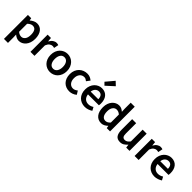

<svg xmlns="http://www.w3.org/2000/svg" viewBox="265 -2246 3881 3881"><g transform="rotate(45 2205.5 -305.0)"><path d="M73 194V-491H168L176 -439H180Q211 -465 249 -484Q287 -503 328 -503Q374 -503 409.5 -485.5Q445 -468 470 -435Q495 -402 508 -356Q521 -310 521 -253Q521 -190 503.5 -140.5Q486 -91 457 -57.5Q428 -24 390 -6Q352 12 311 12Q279 12 247 -2Q215 -16 185 -42L188 40V194ZM287 -83Q336 -83 369 -125.5Q402 -168 402 -252Q402 -326 377 -367Q352 -408 296 -408Q244 -408 188 -353V-124Q215 -101 240 -92Q265 -83 287 -83Z M637 0V-491H732L740 -404H744Q770 -452 807 -477.5Q844 -503 883 -503Q918 -503 939 -493L919 -393Q906 -397 895 -399Q884 -401 868 -401Q839 -401 807 -378.5Q775 -356 752 -300V0Z M1201 12Q1155 12 1113 -5Q1071 -22 1038.5 -55Q1006 -88 987 -136Q968 -184 968 -245Q968 -306 987 -354Q1006 -402 1038.5 -435Q1071 -468 1113 -485.5Q1155 -503 1201 -503Q1247 -503 1289.5 -485.5Q1332 -468 1364 -435Q1396 -402 1415.5 -354Q1435 -306 1435 -245Q1435 -184 1415.5 -136Q1396 -88 1364 -55Q1332 -22 1289.5 -5Q1247 12 1201 12ZM1201 -82Q1255 -82 1286 -126.5Q1317 -171 1317 -245Q1317 -320 1286 -364.5Q1255 -409 1201 -409Q1147 -409 1116.5 -364.5Q1086 -320 1086 -245Q1086 -171 1116.5 -126.5Q1147 -82 1201 -82Z M1754 12Q1704 12 1660.5 -5Q1617 -22 1585 -55Q1553 -88 1535 -136Q1517 -184 1517 -245Q1517 -306 1537 -354Q1557 -402 1591 -435Q1625 -468 1669.5 -485.5Q1714 -503 1763 -503Q1811 -503 1845.5 -487Q1880 -471 1907 -448L1851 -373Q1831 -390 1811.5 -399.5Q1792 -409 1769 -409Q1709 -409 1672 -364.5Q1635 -320 1635 -245Q1635 -171 1671.5 -126.5Q1708 -82 1766 -82Q1795 -82 1820.5 -94.5Q1846 -107 1867 -124L1914 -48Q1879 -18 1837.5 -3Q1796 12 1754 12Z M2197 12Q2146 12 2102 -5.5Q2058 -23 2025 -56Q1992 -89 1973.5 -136.5Q1955 -184 1955 -245Q1955 -305 1974 -353Q1993 -401 2024.5 -434Q2056 -467 2097 -485Q2138 -503 2181 -503Q2231 -503 2269 -486Q2307 -469 2332.5 -438Q2358 -407 2371 -364Q2384 -321 2384 -270Q2384 -253 2382.5 -238Q2381 -223 2379 -214H2067Q2075 -148 2113.5 -112.5Q2152 -77 2212 -77Q2244 -77 2271.5 -86.5Q2299 -96 2326 -113L2365 -41Q2330 -18 2287 -3Q2244 12 2197 12ZM2066 -292H2284Q2284 -349 2259.5 -381.5Q2235 -414 2184 -414Q2140 -414 2107 -383Q2074 -352 2066 -292ZM2179 -573 2122 -630 2269 -804 2349 -728Z M2666 12Q2573 12 2518.5 -55.5Q2464 -123 2464 -245Q2464 -305 2481.5 -353Q2499 -401 2528 -434Q2557 -467 2594.5 -485Q2632 -503 2672 -503Q2714 -503 2743 -488.5Q2772 -474 2801 -449L2797 -528V-706H2912V0H2817L2809 -53H2805Q2778 -26 2742 -7Q2706 12 2666 12ZM2694 -83Q2749 -83 2797 -138V-367Q2771 -390 2746.5 -399Q2722 -408 2697 -408Q2649 -408 2616 -366Q2583 -324 2583 -246Q2583 -166 2611.5 -124.5Q2640 -83 2694 -83Z M3204 12Q3125 12 3089 -38.5Q3053 -89 3053 -183V-491H3168V-198Q3168 -137 3186 -112Q3204 -87 3244 -87Q3276 -87 3300.5 -103Q3325 -119 3353 -155V-491H3468V0H3374L3365 -72H3362Q3330 -34 3292.5 -11Q3255 12 3204 12Z M3614 0V-491H3709L3717 -404H3721Q3747 -452 3784 -477.5Q3821 -503 3860 -503Q3895 -503 3916 -493L3896 -393Q3883 -397 3872 -399Q3861 -401 3845 -401Q3816 -401 3784 -378.5Q3752 -356 3729 -300V0Z M4187 12Q4136 12 4092 -5.5Q4048 -23 4015 -56Q3982 -89 3963.5 -136.5Q3945 -184 3945 -245Q3945 -305 3964 -353Q3983 -401 4014.5 -434Q4046 -467 4087 -485Q4128 -503 4171 -503Q4221 -503 4259 -486Q4297 -469 4322.5 -438Q4348 -407 4361 -364Q4374 -321 4374 -270Q4374 -253 4372.5 -238Q4371 -223 4369 -214H4057Q4065 -148 4103.5 -112.5Q4142 -77 4202 -77Q4234 -77 4261.5 -86.5Q4289 -96 4316 -113L4355 -41Q4320 -18 4277 -3Q4234 12 4187 12ZM4056 -292H4274Q4274 -349 4249.5 -381.5Q4225 -414 4174 -414Q4130 -414 4097 -383Q4064 -352 4056 -292Z"/></g></svg>

Font: TT Toshiba Sans Medium
Style: Regular
Weight: 500
Designer: Paul D. Hunt
Foundry: Toshiba Corporation
Version: Version 2.020;PS 2.000;hotconv 1.0.86;makeotf.lib2.5.63406